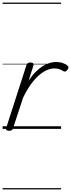

<svg xmlns="http://www.w3.org/2000/svg" viewBox="-20 -1000 552 1490"><path d="M50 15Q38 15 30.5 10Q23 5 28 -7L185 -494Q190 -506 196.5 -510.5Q203 -515 216 -515Q232 -515 237.5 -508.5Q243 -502 239 -490L202 -374Q230 -416 258.5 -444Q287 -472 314.5 -488.5Q342 -505 367.5 -512Q393 -519 416 -519Q445 -519 469.5 -510Q494 -501 505 -489Q512 -483 511.5 -476Q511 -469 503 -458Q494 -447 487 -445Q480 -443 473 -447Q460 -456 442.5 -462.5Q425 -469 402 -469Q374 -469 344 -456Q314 -443 282.5 -416Q251 -389 219.5 -345.5Q188 -302 159 -241L81 -4Q78 6 71 10.5Q64 15 50 15ZM0 460H454V470H0ZM0 -20H454V0H0ZM0 -505H454V-500H0ZM0 -980H454V-970H0Z"/></svg>

Font: Playwrite NO Guides
Style: Regular
Weight: 400
Designer: Veronika Burian, José Scaglione
Foundry: TypeTogether
Version: Version 1.003